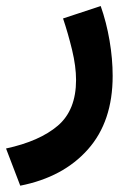

<svg xmlns="http://www.w3.org/2000/svg" viewBox="-42 -334 425 620"><path d="M23.4 265.6 -22.5 145.5Q85.9 122.1 144.8 71.8Q203.6 21.5 203.6 -75.7Q203.6 -119.6 190.7 -173.1Q177.7 -226.6 161.6 -274.4L283.2 -314.5Q301.8 -261.7 311.8 -202.9Q321.8 -144 321.8 -88.9Q321.8 58.6 241.9 148.4Q162.1 238.3 23.4 265.6Z"/></svg>

Font: Vazirmatn FD
Style: Bold
Weight: 700
Designer: Saber Rastikerdar
Foundry: Saber Rastikerdar
Version: Version 33.001